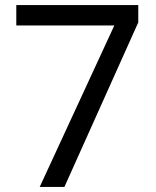

<svg xmlns="http://www.w3.org/2000/svg" viewBox="-20 -734 612 754"><path d="M136 0 429 -634H44V-714H523V-646L233 0Z"/></svg>

Font: Noto Sans Thai
Style: Regular
Weight: 400
Designer: Monotype Design Team
Foundry: Monotype Imaging Inc.
Version: Version 2.001